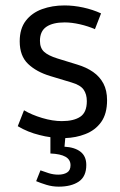

<svg xmlns="http://www.w3.org/2000/svg" viewBox="-20 -511 450 718"><path d="M199.7 187Q175.8 187 153.6 180.2Q131.3 173.3 115.2 166.5L131.3 126Q144 130.9 161.9 136.5Q179.7 142.1 197.8 142.1Q218.3 142.1 231 134Q243.7 126 243.7 106.9Q243.7 85.9 224.9 75.2Q206.1 64.5 168.5 63V2Q148.9 -0.5 128.4 -5.9Q84 -16.6 46.4 -39.1L69.8 -98.6Q98.6 -81.5 137.7 -69.8Q176.8 -58.1 211.4 -58.1Q255.9 -58.1 280.3 -74.5Q304.7 -90.8 304.7 -132.8Q304.7 -158.7 292.7 -175.8Q280.8 -192.9 247.6 -202.6L168 -226.6Q116.2 -242.2 85 -272Q53.7 -301.8 53.7 -356.4Q53.7 -403.8 76.4 -433.3Q99.1 -462.9 137.2 -476.8Q175.3 -490.7 221.2 -490.7Q255.4 -490.7 291.3 -482.9Q327.1 -475.1 357.9 -460.9L335 -401.9Q309.6 -413.1 278.8 -420.2Q248 -427.2 221.7 -427.2Q177.7 -427.2 153.6 -410.9Q129.4 -394.5 129.4 -358.4Q129.4 -331.5 144.8 -317.4Q160.2 -303.2 194.3 -292.5L269 -269.5Q303.2 -259.3 328.1 -241.9Q353 -224.6 366.7 -198.7Q380.4 -172.9 380.4 -136.2Q380.4 -85.4 358.2 -54.4Q335.9 -23.4 298.3 -9.3Q264.6 3.9 224.1 5.4L221.2 37.6Q259.3 39.6 281 56.4Q302.7 73.2 302.7 106Q302.7 148.9 274.7 168Q246.6 187 199.7 187Z"/></svg>

Font: Anaheim Medium
Style: Regular
Weight: 500
Version: Version 2.001